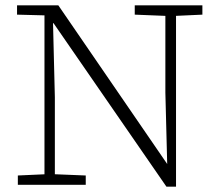

<svg xmlns="http://www.w3.org/2000/svg" viewBox="-20 -694 819 721"><path d="M47 0V-35L158 -40H178L302 -35V0ZM147 0V-652H178L186 -329V0ZM486 -639V-674H740V-639L631 -634H611ZM605 7 181 -607H168L159 -636L44 -639V-674H199L610 -75L608 -73L601 -346V-674H641V7Z"/></svg>

Font: Source Serif 4 Light
Style: Regular
Weight: 300
Designer: Frank Grießhammer
Foundry: Adobe Systems Incorporated
Version: Version 4.004;hotconv 1.0.116;makeotfexe 2.5.65601